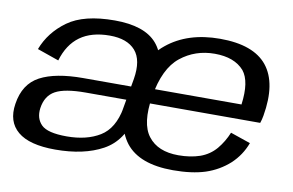

<svg xmlns="http://www.w3.org/2000/svg" viewBox="-67 -714 1281 839"><g transform="rotate(10 574.0 -295.0)"><path d="M569 -167.5 601.5 -352Q622 -469.5 567 -532.5Q512 -595.5 380 -595.5Q243.5 -595.5 171.8 -543.8Q100 -492 70.5 -414L166.5 -380.5Q188 -453.5 238.5 -490Q289 -526.5 370 -526.5Q447.5 -526.5 483.8 -485Q520 -443.5 506 -358.5L475.5 -184.5L487.5 -171.5ZM220.5 5.5Q347.5 5.5 431 -40.2Q514.5 -86 538 -196L483 -224.5Q466 -132 407.2 -96Q348.5 -60 260 -60Q175 -60 147.2 -87.8Q119.5 -115.5 125.5 -161.5Q133.5 -217.5 175 -240.2Q216.5 -263 309 -263Q384.5 -263 495 -263L505.5 -323.5Q376.5 -323.5 287 -323.5Q164.5 -323.5 96.5 -287.5Q28.5 -251.5 15 -161Q2.5 -81 54 -37.8Q105.5 5.5 220.5 5.5ZM743 5 755 -63.5Q663.5 -63.5 621 -119Q578 -174 598 -296.5Q619 -424.5 684.5 -476.5Q749 -528 835.5 -528Q923 -528 966 -479Q1002.5 -434 988.5 -330H592.5L581 -265H1083Q1088.5 -280.5 1091.5 -298.5Q1117 -445.5 1056.5 -521Q996 -596.5 847 -596.5Q703.5 -596.5 612 -521.5Q520 -446.5 495.5 -296.5Q472 -152 532.5 -73Q593.5 5 743 5ZM755 -63.5 743 5Q826.5 5 886 -14Q945 -33.5 990 -74Q1033.5 -114.5 1054 -170L965 -200.5Q948 -159 920.5 -126Q892.5 -93 850.5 -78Q808 -63.5 755 -63.5Z"/></g></svg>

Font: Anybody SemiExpanded
Style: Italic
Weight: 400
Width: 6
Italic angle: -10°
Version: Version 1.113;gftools[0.9.25]